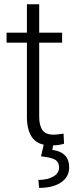

<svg xmlns="http://www.w3.org/2000/svg" viewBox="-20 -684 361 916"><path d="M167 -663.6V-528.3H276.4V-480.5H167V-128.4Q167 -84.5 182.9 -63Q198.7 -41.5 235.8 -41.5Q250.5 -41.5 283.2 -46.4L285.6 1.5Q262.7 9.8 223.1 9.8Q163.1 9.8 135.7 -25.1Q108.4 -60.1 108.4 -127.9V-480.5H11.2V-528.3H108.4V-663.6ZM235.4 0 229.5 31.2Q310.1 41.5 310.1 114.7Q310.1 159.7 271.5 186Q232.9 212.4 166.5 212.4L163.1 174.3Q206.5 174.3 234.1 158.4Q261.7 142.6 261.7 115.7Q261.7 87.4 240.5 76.7Q219.2 65.9 175.8 62L189.9 0Z"/></svg>

Font: SteelSelectRoboto
Style: Regular
Weight: 300
Designer: Google
Version: Version 2.137; 2017